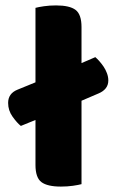

<svg xmlns="http://www.w3.org/2000/svg" viewBox="-20 -681 430 709"><path d="M205 8Q155 8 133 -8.5Q111 -25 111 -72V-238L57 -216Q43 -227 26.5 -250Q10 -273 10 -301Q10 -336 45 -350L111 -377V-652Q122 -655 142.5 -658Q163 -661 187 -661Q237 -661 259 -644.5Q281 -628 281 -581V-448L332 -470Q339 -464 347 -455Q355 -446 362.5 -435Q370 -424 375 -410.5Q380 -397 380 -384Q380 -367 370.5 -355Q361 -343 344 -336L281 -309V-1Q270 2 249.5 5Q229 8 205 8Z"/></svg>

Font: Baloo Paaji 2 ExtraBold
Style: Regular
Weight: 800
Designer: Shuchita Grover, Noopur Datye and Ek Type
Foundry: Ek Type
Version: Version 1.640;hotconv 1.0.111;makeotfexe 2.5.65597; ttfautoh